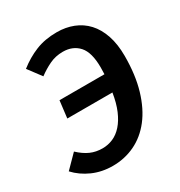

<svg xmlns="http://www.w3.org/2000/svg" viewBox="-175 -826 904 962"><g transform="rotate(-30 277.5 -345.5)"><path d="M133 -404H393Q393 -413 393.5 -422.5Q394 -432 394 -443Q394 -530 360 -568Q326 -606 268 -606Q226 -606 190.5 -589Q155 -572 123 -548L66 -624Q114 -662 168 -684Q222 -706 291 -706Q342 -706 385.5 -689Q429 -672 460.5 -638Q492 -604 509.5 -552.5Q527 -501 527 -433Q527 -323 502 -239Q477 -155 433 -98.5Q389 -42 329.5 -13.5Q270 15 201 15Q138 15 85 -8.5Q32 -32 -5 -72L67 -145Q99 -115 130.5 -101Q162 -87 200 -87Q232 -87 261 -99.5Q290 -112 314 -139Q338 -166 355.5 -207Q373 -248 382 -305H121Z"/></g></svg>

Font: Xgbmvzvtohvqztyvzapvmeyoton
Style: Regular
Weight: 500
Italic angle: -8°
Designer: Carrois Corporate & Edenspiekermann
Foundry: Carrois Corporate GbR & Edenspiekermann AG
Version: Version 2.001